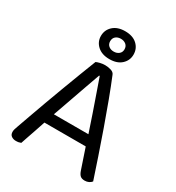

<svg xmlns="http://www.w3.org/2000/svg" viewBox="-198 -954 989 1081"><g transform="rotate(30 296.0 -413.5)"><path d="M298 -545H294Q279 -503 258.5 -445Q238 -387 216.5 -325.5Q195 -264 176 -211L171 -196Q165 -178 156 -151Q147 -124 137 -94.5Q127 -65 118 -39.5Q109 -14 104 2Q97 5 89.5 6.5Q82 8 71 8Q55 8 42.5 -0.5Q30 -9 30 -28Q30 -37 33 -46.5Q36 -56 40 -67Q52 -101 69.5 -150Q87 -199 108 -257Q129 -315 152 -376Q175 -437 197 -495Q219 -553 238 -601Q246 -605 262 -609Q278 -613 295 -613Q315 -613 333.5 -607Q352 -601 357 -587Q381 -529 408.5 -455.5Q436 -382 464 -302.5Q492 -223 517.5 -148Q543 -73 563 -12Q556 -3 544.5 2.5Q533 8 519 8Q500 8 490 -0.5Q480 -9 473 -29L418 -192L410 -220Q390 -281 368.5 -343Q347 -405 328.5 -458Q310 -511 298 -545ZM132 -162 158 -229H437L453 -162ZM191 -744Q191 -783 219.5 -809Q248 -835 297 -835Q347 -835 375 -809Q403 -783 403 -744Q403 -706 375 -680Q347 -654 297 -654Q248 -654 219.5 -680Q191 -706 191 -744ZM251 -744Q251 -725 264 -714Q277 -703 297 -703Q317 -703 330.5 -714Q344 -725 344 -744Q344 -764 330.5 -775Q317 -786 297 -786Q277 -786 264 -775Q251 -764 251 -744Z"/></g></svg>

Font: Baloo Bhaina 2
Style: Regular
Weight: 400
Designer: Yesha Goshar, Manish Minz, Shuchita Grover and Ek Type
Foundry: Ek Type
Version: Version 1.700